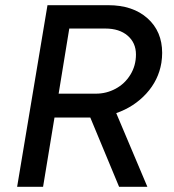

<svg xmlns="http://www.w3.org/2000/svg" viewBox="-20 -720 671 740"><path d="M163 -700H397Q492 -700 548.5 -649.5Q605 -599 605 -516Q605 -498 602 -478Q591 -411 544 -359.5Q497 -308 428 -284L548 0H439L328 -267H322H190L146 0H46ZM350 -359Q390 -359 425.5 -378Q461 -397 482.5 -432Q504 -467 504 -510Q504 -555 472 -582.5Q440 -610 386 -610H247L206 -359Z"/></svg>

Font: Oak Sans Medium
Style: Italic
Weight: 500
Italic angle: -9.49998°
Foundry: Erik Kennedy, Walven
Version: Version 1.000